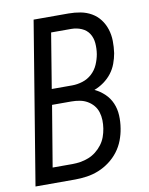

<svg xmlns="http://www.w3.org/2000/svg" viewBox="-83 -796 666 857"><g transform="rotate(-10 250.0 -367.5)"><path d="M8 0 129 -735H287Q315 -735 341.5 -730Q368 -725 390.5 -712Q413 -699 428.5 -678.5Q444 -658 452 -633Q460 -608 460.5 -580.5Q461 -553 457 -525Q453 -502 444.5 -479Q436 -456 421 -436.5Q406 -417 385 -402Q364 -387 342 -379Q367 -367 387 -348Q407 -329 418 -303.5Q429 -278 430.5 -248.5Q432 -219 427 -189Q423 -163 413 -136.5Q403 -110 385.5 -87Q368 -64 344.5 -46.5Q321 -29 295 -18.5Q269 -8 241.5 -4Q214 0 188 0ZM155 -416H248Q271 -416 295 -423.5Q319 -431 337.5 -448Q356 -465 366 -488Q376 -511 380 -534Q384 -559 382 -583.5Q380 -608 368 -627Q356 -646 334 -655.5Q312 -665 287 -665H196ZM98 -70H188Q206 -70 224.5 -73Q243 -76 261 -83Q279 -90 295 -102.5Q311 -115 323 -131Q335 -147 341.5 -165Q348 -183 351 -202Q354 -221 353.5 -240Q353 -259 347.5 -276.5Q342 -294 330.5 -307.5Q319 -321 303.5 -330Q288 -339 269.5 -342.5Q251 -346 231 -346H144Z"/></g></svg>

Font: Iosevka SS04
Style: Italic
Weight: 400
Italic angle: -9°
Monospace: yes
Designer: Belleve Invis
Foundry: Belleve Invis
Version: Version 19.0.0; ttfautohint (v1.8.4)